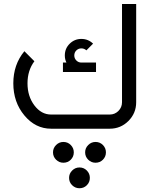

<svg xmlns="http://www.w3.org/2000/svg" viewBox="-20 -665 772 992"><path d="M546.9 0H244.1Q163.1 0 106 -68.6Q48.8 -137.2 48.8 -234.4Q48.8 -331.5 106 -400.4L157.7 -348.6Q122.1 -301.3 122.1 -234.4Q122.1 -167.5 157.7 -120.4Q193.4 -73.2 244.1 -73.2H546.9Q573.2 -73.2 591.8 -91.8Q610.4 -110.4 610.4 -136.7V-644.5H683.6V-136.7Q683.6 -80.1 643.6 -40Q603.5 0 546.9 0ZM323.2 -341.8Q314.9 -358.4 314.9 -378.4Q314.9 -414.6 340.1 -439.2Q365.2 -463.9 400.4 -463.9Q435.5 -463.9 460.9 -439.5L426.3 -404.8Q415.5 -415 400.4 -415Q385.3 -415 374.5 -404.5Q363.8 -394 363.8 -378.4Q363.8 -363.3 374.5 -352.5Q385.3 -341.8 399.9 -341.8H476.1V-293H305.2V-341.8ZM307.6 68.4Q330.1 68.4 345.7 84.2Q361.3 100.1 361.3 122.1Q361.3 144.5 345.7 160.2Q330.1 175.8 307.6 175.8Q285.6 175.8 269.8 160.2Q253.9 144.5 253.9 122.1Q253.9 100.1 269.8 84.2Q285.6 68.4 307.6 68.4ZM473.6 68.4Q496.1 68.4 511.7 84.2Q527.3 100.1 527.3 122.1Q527.3 144.5 511.7 160.2Q496.1 175.8 473.6 175.8Q451.7 175.8 435.8 160.2Q419.9 144.5 419.9 122.1Q419.9 100.1 435.8 84.2Q451.7 68.4 473.6 68.4ZM390.6 200.2Q413.1 200.2 428.7 216.1Q444.3 231.9 444.3 253.9Q444.3 276.4 428.7 292Q413.1 307.6 390.6 307.6Q368.7 307.6 352.8 292Q336.9 276.4 336.9 253.9Q336.9 231.9 352.8 216.1Q368.7 200.2 390.6 200.2Z"/></svg>

Font: Catrinity
Style: Regular
Weight: 400
Designer: Alexander Lange
Foundry: High-Logic / Made with FontCreator
Version: Version 2.090;May 20, 2024;FontCreator 15.0.0.2974 64-bit